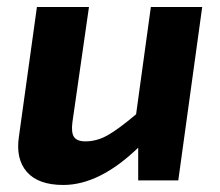

<svg xmlns="http://www.w3.org/2000/svg" viewBox="-20 -513 627 546"><path d="M555 -493 487 0H373V-93Q263 13 160 13Q89 13 56.5 -24Q24 -61 34 -126L85 -493H233L186 -166Q182 -136 190.5 -123.5Q199 -111 223 -111Q255 -111 285.5 -128Q316 -145 367 -188L409 -493Z"/></svg>

Font: Exo 2.0
Style: Bold Italic
Weight: 700
Italic angle: -8°
Designer: Natanael Gama
Version: Version 1.001;PS 001.001;hotconv 1.0.70;makeotf.lib2.5.58329